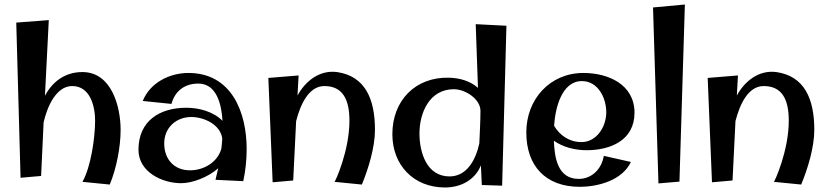

<svg xmlns="http://www.w3.org/2000/svg" viewBox="-20 -802 3665 850"><path d="M52 -702 71 -15 162 -23 173 -259C173 -259 204 -421 300 -421C379 -421 401 -332 401 -268C401 -191 382 -62 345 3L466 15C495 -55 514 -150 514 -227C514 -328 475 -483 345 -483C267 -483 212 -440 179 -378L196 -713Z M1057 0C1067 -47 1072 -94 1072 -142C1072 -304 1006 -479 814 -479C731 -479 644 -436 612 -355L739 -342C755 -400 798 -432 858 -432C940 -432 961 -338 965 -267C925 -308 861 -325 805 -325C687 -325 593 -267 593 -139C593 -41 697 9 782 9C831 9 901 -17 946 -57L934 -6ZM960 -144C944 -85 884 -48 821 -48C751 -48 707 -97 707 -167C707 -236 759 -284 827 -284C885 -284 957 -249 964 -188C963 -173 962 -159 960 -144Z M1168 -457 1187 5 1278 -3 1291 -266C1310 -340 1347 -421 1416 -421C1495 -421 1527 -365 1527 -268C1527 -135 1465 0 1461 3L1582 15C1611 -55 1640 -150 1640 -227C1640 -365 1596 -465 1472 -483C1394 -493 1332 -443 1297 -379L1302 -468Z M2107 -312C2107 -265 2104 -215 2102 -167C2087 -98 2049 -21 1970 -21C1869 -21 1837 -127 1837 -211C1837 -304 1882 -407 1989 -407C2042 -407 2107 -362 2107 -312ZM2086 -695 2096 -413C2062 -444 2013 -457 1968 -458C1819 -462 1717 -357 1717 -208C1717 -71 1811 28 1950 28C2022 28 2084 -7 2109 -70L2113 17L2203 20L2222 -688Z M2577 -137C2683 -137 2789 -181 2789 -303C2789 -428 2673 -479 2563 -479C2413 -479 2310 -361 2310 -216C2310 -67 2396 25 2546 25C2629 25 2735 -4 2773 -85L2653 -112C2644 -55 2601 -10 2542 -10C2449 -10 2435 -103 2432 -179C2473 -150 2526 -137 2577 -137ZM2556 -443C2628 -443 2664 -368 2664 -305C2664 -243 2623 -173 2554 -173C2500 -173 2458 -203 2433 -245C2438 -324 2467 -443 2556 -443Z M2871 -769 2895 10 2988 2 3012 -782Z M3113 -457 3132 5 3223 -3 3236 -266C3255 -340 3292 -421 3361 -421C3440 -421 3472 -365 3472 -268C3472 -135 3410 0 3406 3L3527 15C3556 -55 3585 -150 3585 -227C3585 -365 3541 -465 3417 -483C3339 -493 3277 -443 3242 -379L3247 -468Z"/></svg>

Font: Original Surfer
Style: Regular
Weight: 400
Designer: Astigmatic (AOETI)
Foundry: Astigmatic (AOETI)
Version: Version 1.001